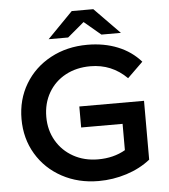

<svg xmlns="http://www.w3.org/2000/svg" viewBox="-60 -948 891 1011"><g transform="rotate(-5 386.0 -442.0)"><path d="M353 -390H695V-79Q641 -36 569 -13Q497 10 421 10Q314 10 228 -36.5Q142 -83 93 -165Q44 -247 44 -350Q44 -453 93 -535Q142 -617 228.5 -663.5Q315 -710 423 -710Q511 -710 583 -681Q655 -652 704 -596L622 -516Q542 -596 429 -596Q355 -596 297.5 -565Q240 -534 207.5 -478Q175 -422 175 -350Q175 -280 207.5 -224Q240 -168 297.5 -136Q355 -104 428 -104Q510 -104 572 -140V-279H353ZM502 -757 414 -831 326 -757H223L357 -894H471L605 -757Z"/></g></svg>

Font: APTA Sans SemiBold
Style: Bold
Weight: 600
Version: Version 7.200